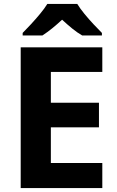

<svg xmlns="http://www.w3.org/2000/svg" viewBox="-20 -954 592 974"><path d="M499 0H85V-714H499V-589H238V-433H482V-308H238V-127H499ZM372 -934Q386 -911 408.5 -883.5Q431 -856 455 -830.5Q479 -805 497 -787V-774H397Q371 -789 346 -809.5Q321 -830 295 -854Q269 -830 245 -810.5Q221 -791 195 -774H95V-787Q114 -806 137.5 -831.5Q161 -857 183.5 -884Q206 -911 220 -934Z"/></svg>

Font: Noto Sans Khmer
Style: Bold
Weight: 700
Version: Version 2.003